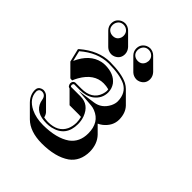

<svg xmlns="http://www.w3.org/2000/svg" viewBox="-194 -734 915 915"><g transform="rotate(45 263.5 -276.5)"><path d="M246.6 -345.2Q183.1 -345.2 143.1 -274.9Q135.7 -261.7 130.4 -248.5L117.7 -249.5L61 -306.2L44.9 -373L47.9 -377Q119.6 -438.5 196.8 -439Q275.9 -438.5 316.9 -418Q330.6 -410.6 339.8 -401.4L396.5 -344.7Q420.9 -318.8 421.4 -275.4Q421.4 -232.4 383.3 -201.7Q373 -193.8 362.3 -189L399.4 -151.9Q430.2 -119.6 430.7 -67.4Q429.7 -2.9 384.8 29.8Q332 66.4 239.7 66.4Q161.1 65.9 119.6 25.4L63 -31.2Q37.1 -58.1 37.1 -90.8Q37.1 -111.3 57.1 -118.2Q62.5 -119.6 66.9 -120.1Q83.5 -119.1 93.3 -109.9L149.9 -53.2Q158.2 -43.5 161.1 -29.8Q174.8 -27.3 189 -26.9Q255.4 -26.9 278.3 -74.7Q287.6 -95.2 288.1 -121.1Q287.6 -139.2 283.2 -155.3Q275.9 -156.2 269.5 -156.2H205.6L148.9 -212.9Q143.6 -213.9 140.1 -216.8Q134.8 -223.1 133.8 -231.9Q133.8 -246.6 146 -251.5Q147.9 -252 148.9 -252H189Q260.3 -252 278.8 -307.6Q282.7 -319.8 283.2 -330.1Q283.2 -335.9 282.2 -340.3Q264.6 -345.2 246.6 -345.2ZM69.8 -571.8Q69.8 -602.1 97.2 -615.7Q106.9 -620.1 117.2 -620.1Q136.2 -619.1 149.9 -606.4L206.5 -549.8Q220.2 -534.7 220.7 -515.6Q220.7 -484.9 192.4 -472.2Q183.6 -468.3 173.3 -468.3Q153.8 -469.2 140.1 -482.4L84 -538.6Q70.3 -552.7 69.8 -571.8ZM238.8 -571.8Q238.8 -602.1 266.1 -615.7Q275.9 -620.1 286.1 -620.1Q305.2 -619.1 318.8 -606.4L375.5 -549.8Q389.2 -534.7 389.6 -515.6Q389.6 -484.9 361.3 -472.2Q352.5 -468.3 342.8 -468.3Q323.2 -469.2 309.6 -481.9L252.9 -538.6Q239.3 -552.7 238.8 -571.8ZM249 -571.8Q249 -545.9 273.4 -537.1Q280.3 -535.2 286.1 -535.2Q312 -535.2 320.8 -559.6Q322.8 -566.4 323.2 -571.8Q323.2 -597.2 299.8 -607.4Q292.5 -609.9 286.1 -609.9Q261.2 -609.9 251.5 -585.9Q249 -578.6 249 -571.8ZM80.1 -571.8Q80.1 -545.9 104.5 -537.1Q111.3 -535.2 117.2 -535.2Q143.1 -535.2 151.9 -559.6Q153.8 -566.4 153.8 -571.8Q153.8 -597.2 130.4 -607.4Q123 -609.9 117.2 -609.9Q92.3 -609.9 82.5 -585.9Q80.1 -578.6 80.1 -571.8ZM189.9 -412.1Q250 -412.1 278.3 -375.5Q292.5 -355.5 293 -330.1Q293 -288.1 257.8 -261.7Q230 -242.2 189 -242.2H149.4Q145 -238.8 144 -231.9Q144.5 -225.1 148.9 -223.1H212.9Q269 -223.1 290.5 -165Q297.9 -143.6 297.9 -121.1Q297.9 -38.6 220.2 -20.5Q204.1 -17.1 189 -17.1Q114.7 -17.1 98.1 -69.3Q96.2 -75.7 95.2 -81.5Q90.8 -109.4 66.9 -109.9Q51.3 -109.9 47.4 -95.2Q46.9 -92.8 46.9 -90.8Q46.9 -43.5 100.1 -17.1Q135.7 0 183.1 0Q272.9 -0.5 322.3 -35.2Q363.8 -65.9 363.8 -124Q363.8 -198.7 303.7 -222.2Q291 -227.1 279.3 -228L189 -235.4L278.8 -248Q323.7 -254.4 346.2 -297.9Q355 -315.9 355 -332Q354 -387.2 312.5 -409.2Q272.9 -428.7 196.8 -429.2Q123 -428.7 55.7 -370.6L68.4 -317.9Q103 -395.5 167.5 -409.7Q179.2 -412.1 189.9 -412.1Z"/></g></svg>

Font: Linux Biolinum Shadow O
Style: Regular
Weight: 400
Designer: Philipp H. Poll
Foundry: Philipp H. Poll
Version: Version 1.0.4